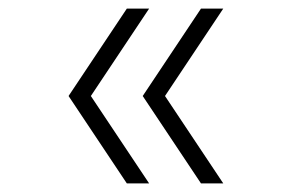

<svg xmlns="http://www.w3.org/2000/svg" viewBox="-20 -494 690 448"><path d="M276 -66 140 -270 276 -474H328L192 -270L328 -66ZM449 -66 313 -270 449 -474H501L365 -270L501 -66Z"/></svg>

Font: Azeret Mono Thin Thin
Style: Regular
Weight: 250
Version: Version 1.002